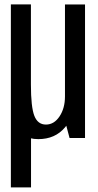

<svg xmlns="http://www.w3.org/2000/svg" viewBox="-20 -616 438 857"><path d="M28.5 220.5H118.5V-105.5L28.5 -596.5ZM290.5 0H359.5V-596H270V-77ZM118 -596.5H28.5V-237.5Q28.5 -130 49.8 -62.5Q71 5 151 5Q226 5 270.2 -47.5Q314.5 -100 314.5 -165L270 -185.5Q270 -133 245.8 -96.5Q221.5 -60 185 -60Q148.5 -60 133.2 -99.2Q118 -138.5 118 -238.5Z"/></svg>

Font: Anybody Condensed
Style: Regular
Weight: 400
Width: 3
Designer: Tyler Finck
Foundry: Etcetera Type Company
Version: Version 1.113;gftools[0.9.25]